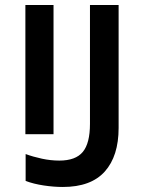

<svg xmlns="http://www.w3.org/2000/svg" viewBox="-20 -734 570 764"><path d="M230 10Q194 10 154 4Q114 -2 82 -14V-121Q112 -110 147 -102.5Q182 -95 216 -95Q281 -95 309.5 -129.5Q338 -164 338 -241V-714H452V-225Q452 -113 397 -51.5Q342 10 230 10ZM81 -200V-714H193V-200Z"/></svg>

Font: Noto Sans Mono Condensed SemiBold
Style: Regular
Weight: 600
Width: 3
Designer: Monotype Design Team
Foundry: Monotype Imaging Inc.
Version: Version 2.014